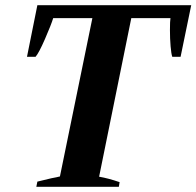

<svg xmlns="http://www.w3.org/2000/svg" viewBox="-20 -720 757 740"><path d="M124 -20Q165 -30 178 -33Q200 -37 211 -40L336 -650H185Q177 -624 153.5 -570Q130 -516 117 -501H84L124 -700H717L676 -501H644Q640 -512 637.5 -541.5Q635 -571 635 -604Q635 -640 637 -650H486L362 -39Q397 -33 441 -18L438 0H120Z"/></svg>

Font: Trirong
Style: Bold Italic
Weight: 700
Italic angle: -12°
Designer: Katatrad Team
Foundry: CadsonDemak
Version: Version 1.001